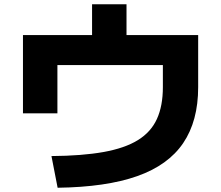

<svg xmlns="http://www.w3.org/2000/svg" viewBox="-20 -834 1040 903"><path d="M222 -100Q366 -101 466.5 -119Q567 -137 628.5 -175Q690 -213 718 -274.5Q746 -336 746 -424V-528H250V-301H88V-669H413V-814H575V-669H912V-424Q912 -265 841.5 -161Q771 -57 625 -5.5Q479 46 251 49Z"/></svg>

Font: M PLUS 1 Thin ExtraBold
Style: Regular
Weight: 800
Version: Version 1.001